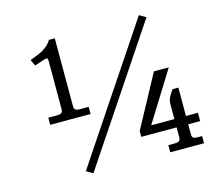

<svg xmlns="http://www.w3.org/2000/svg" viewBox="-101 -831 1090 960"><g transform="rotate(-15 444.5 -350.5)"><path d="M257 -349V-700H227C205 -664 173 -648 112 -626L127 -594L170 -608C194 -617 198 -615 198 -598V-349C198 -331 191 -325 167 -325H123V-288H332V-325H288C264 -325 257 -331 257 -349ZM235 -18 269 2 727 -683 693 -703ZM547 -112H730V-61C730 -43 723 -37 699 -37H667V0H842V-37H821C796 -37 790 -43 790 -61V-112H852V-155H790V-302H760C734 -265 730 -253 730 -229V-155H610L770 -412H693L547 -142Z"/></g></svg>

Font: LT Superior Serif Semibold
Style: Regular
Weight: 600
Designer: Daniel Lyons
Foundry: LyonsType
Version: Version 2.120;FEAKit 1.0